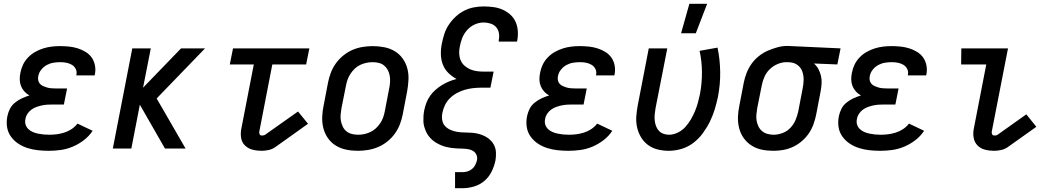

<svg xmlns="http://www.w3.org/2000/svg" viewBox="-20 -786 5540 1016"><path d="M239 12Q210 12 181.5 9Q153 6 126 -2.5Q99 -11 76.5 -26Q54 -41 38 -63Q22 -85 17.5 -113Q13 -141 19 -171Q23 -191 32.5 -210Q42 -229 59.5 -243Q77 -257 96.5 -266Q116 -275 136 -281Q121 -289 109.5 -301.5Q98 -314 91.5 -330Q85 -346 84.5 -364Q84 -382 88 -401Q92 -423 102 -444Q112 -465 129 -482.5Q146 -500 166.5 -511.5Q187 -523 209.5 -530Q232 -537 254 -539.5Q276 -542 298 -542Q322 -542 346 -539.5Q370 -537 392 -530Q414 -523 433.5 -511Q453 -499 465.5 -481Q478 -463 482.5 -439.5Q487 -416 482 -392L481 -387H384V-389Q388 -406 381 -420.5Q374 -435 360.5 -443Q347 -451 331.5 -454Q316 -457 299 -457Q281 -457 262.5 -454Q244 -451 227.5 -442Q211 -433 198.5 -417.5Q186 -402 183 -385Q180 -373 182 -362Q184 -351 191 -343Q198 -335 208 -330.5Q218 -326 228.5 -323Q239 -320 250.5 -319Q262 -318 274 -318H335L318 -233H257Q243 -233 229 -232Q215 -231 201 -228Q187 -225 173 -220Q159 -215 146.5 -206Q134 -197 125.5 -184Q117 -171 115 -158Q111 -142 115 -128Q119 -114 129 -104Q139 -94 152.5 -88Q166 -82 180.5 -79Q195 -76 209.5 -74.5Q224 -73 240 -73Q260 -73 280 -75.5Q300 -78 320.5 -84.5Q341 -91 359 -103Q377 -115 390 -132L470 -94Q452 -66 424 -44.5Q396 -23 365 -10Q334 3 302 7.5Q270 12 239 12Z M853 0 720 -232 675 0H577L680 -530H778L737 -322L938 -530H1065L809 -265L962 0Z M1364 12Q1339 12 1316 6Q1293 0 1276.5 -16Q1260 -32 1256 -56Q1252 -80 1257 -105L1323 -445H1196L1213 -530H1617L1600 -445H1421L1352 -89Q1351 -82 1354 -75.5Q1357 -69 1364 -69Q1369 -69 1373.5 -69.5Q1378 -70 1383 -73L1557 -196L1610 -131L1436 -7Q1420 4 1401 8Q1382 12 1364 12Z M1874 12Q1842 12 1812.5 6Q1783 0 1758 -15Q1733 -30 1716 -54Q1699 -78 1691.5 -106.5Q1684 -135 1685 -166.5Q1686 -198 1693 -230L1716 -350Q1721 -376 1731 -402Q1741 -428 1757.5 -451Q1774 -474 1797 -492.5Q1820 -511 1845.5 -522Q1871 -533 1898.5 -537.5Q1926 -542 1952 -542Q1984 -542 2014 -536Q2044 -530 2069 -515Q2094 -500 2111 -476Q2128 -452 2135.5 -423.5Q2143 -395 2141.5 -363.5Q2140 -332 2134 -300L2111 -180Q2106 -154 2096 -128Q2086 -102 2069.5 -79Q2053 -56 2030 -37.5Q2007 -19 1981 -8Q1955 3 1927.5 7.5Q1900 12 1874 12ZM1876 -73Q1892 -73 1908 -76.5Q1924 -80 1940 -87.5Q1956 -95 1969 -107Q1982 -119 1992 -134Q2002 -149 2007.5 -164.5Q2013 -180 2016 -196L2039 -316Q2043 -334 2044 -351Q2045 -368 2042.5 -384Q2040 -400 2032.5 -414.5Q2025 -429 2013 -439Q2001 -449 1985 -453Q1969 -457 1951 -457Q1935 -457 1918.5 -453.5Q1902 -450 1886 -442.5Q1870 -435 1857.5 -423Q1845 -411 1835 -396Q1825 -381 1819.5 -365.5Q1814 -350 1811 -334L1787 -214Q1784 -196 1782.5 -179Q1781 -162 1784 -146Q1787 -130 1794 -115.5Q1801 -101 1813.5 -91Q1826 -81 1842 -77Q1858 -73 1876 -73Z M2388 210V125H2428Q2441 125 2454 121Q2467 117 2477.5 108.5Q2488 100 2494.5 87.5Q2501 75 2504 62Q2507 47 2501.5 34Q2496 21 2484.5 13.5Q2473 6 2458.5 3.5Q2444 1 2429 0.5Q2414 0 2399 -0.5Q2384 -1 2369.5 -3Q2355 -5 2341 -8.5Q2327 -12 2314 -17.5Q2301 -23 2289 -30Q2277 -37 2267 -46Q2257 -55 2248.5 -66Q2240 -77 2234.5 -89.5Q2229 -102 2225 -115.5Q2221 -129 2220.5 -143.5Q2220 -158 2221 -173Q2222 -188 2225 -203Q2229 -223 2236.5 -242.5Q2244 -262 2256 -279Q2268 -296 2284.5 -310.5Q2301 -325 2319 -336Q2337 -347 2356.5 -355Q2376 -363 2396 -368Q2372 -381 2353 -399.5Q2334 -418 2324 -443Q2314 -468 2313 -497Q2312 -526 2318 -555Q2323 -580 2331 -605.5Q2339 -631 2354.5 -654.5Q2370 -678 2391 -697.5Q2412 -717 2436.5 -729.5Q2461 -742 2487.5 -747Q2514 -752 2539 -752Q2565 -752 2591 -748.5Q2617 -745 2639.5 -735Q2662 -725 2680 -709Q2698 -693 2708 -671Q2718 -649 2720 -623Q2722 -597 2717 -571L2716 -566H2619V-569Q2623 -589 2620.5 -608Q2618 -627 2606.5 -641Q2595 -655 2576.5 -661Q2558 -667 2539 -667Q2516 -667 2493 -657Q2470 -647 2452.5 -627.5Q2435 -608 2426 -585Q2417 -562 2413 -539Q2409 -520 2410 -501Q2411 -482 2418 -466Q2425 -450 2438.5 -438Q2452 -426 2468.5 -419Q2485 -412 2503.5 -409.5Q2522 -407 2542 -407H2592L2575 -322H2525Q2504 -322 2482.5 -319.5Q2461 -317 2440 -311Q2419 -305 2398.5 -294Q2378 -283 2361.5 -267Q2345 -251 2335 -230.5Q2325 -210 2321 -189Q2317 -170 2320 -151Q2323 -132 2335 -119Q2347 -106 2364.5 -98.5Q2382 -91 2400.5 -88Q2419 -85 2438.5 -85Q2458 -85 2477.5 -83.5Q2497 -82 2515 -77Q2533 -72 2549 -63.5Q2565 -55 2577.5 -42Q2590 -29 2597 -12.5Q2604 4 2604.5 23.5Q2605 43 2602 62Q2596 92 2582 121Q2568 150 2543.5 171Q2519 192 2488 201Q2457 210 2427 210Z M2989 12Q2960 12 2931.5 9Q2903 6 2876 -2.5Q2849 -11 2826.5 -26Q2804 -41 2788 -63Q2772 -85 2767.5 -113Q2763 -141 2769 -171Q2773 -191 2782.5 -210Q2792 -229 2809.5 -243Q2827 -257 2846.5 -266Q2866 -275 2886 -281Q2871 -289 2859.5 -301.5Q2848 -314 2841.5 -330Q2835 -346 2834.5 -364Q2834 -382 2838 -401Q2842 -423 2852 -444Q2862 -465 2879 -482.5Q2896 -500 2916.5 -511.5Q2937 -523 2959.5 -530Q2982 -537 3004 -539.5Q3026 -542 3048 -542Q3072 -542 3096 -539.5Q3120 -537 3142 -530Q3164 -523 3183.5 -511Q3203 -499 3215.5 -481Q3228 -463 3232.5 -439.5Q3237 -416 3232 -392L3231 -387H3134V-389Q3138 -406 3131 -420.5Q3124 -435 3110.5 -443Q3097 -451 3081.5 -454Q3066 -457 3049 -457Q3031 -457 3012.5 -454Q2994 -451 2977.5 -442Q2961 -433 2948.5 -417.5Q2936 -402 2933 -385Q2930 -373 2932 -362Q2934 -351 2941 -343Q2948 -335 2958 -330.5Q2968 -326 2978.5 -323Q2989 -320 3000.5 -319Q3012 -318 3024 -318H3085L3068 -233H3007Q2993 -233 2979 -232Q2965 -231 2951 -228Q2937 -225 2923 -220Q2909 -215 2896.5 -206Q2884 -197 2875.5 -184Q2867 -171 2865 -158Q2861 -142 2865 -128Q2869 -114 2879 -104Q2889 -94 2902.5 -88Q2916 -82 2930.5 -79Q2945 -76 2959.5 -74.5Q2974 -73 2990 -73Q3010 -73 3030 -75.5Q3050 -78 3070.5 -84.5Q3091 -91 3109 -103Q3127 -115 3140 -132L3220 -94Q3202 -66 3174 -44.5Q3146 -23 3115 -10Q3084 3 3052 7.5Q3020 12 2989 12Z M3519 12Q3489 12 3460.5 5Q3432 -2 3409.5 -18.5Q3387 -35 3372.5 -59Q3358 -83 3351.5 -111Q3345 -139 3347 -169Q3349 -199 3355 -230L3413 -530H3511L3449 -214Q3446 -197 3444.5 -181Q3443 -165 3444.5 -149.5Q3446 -134 3451 -120Q3456 -106 3465.5 -95Q3475 -84 3489.5 -78.5Q3504 -73 3521 -73Q3543 -73 3566 -84Q3589 -95 3606 -113.5Q3623 -132 3635.5 -153.5Q3648 -175 3657.5 -197.5Q3667 -220 3673 -242.5Q3679 -265 3684 -288Q3695 -347 3694.5 -405Q3694 -463 3682 -517L3777 -534Q3790 -472 3791 -406Q3792 -340 3779 -273Q3772 -240 3762 -207Q3752 -174 3736.5 -142.5Q3721 -111 3699.5 -81.5Q3678 -52 3649 -30Q3620 -8 3586 2Q3552 12 3519 12ZM3584 -610 3628 -766H3722L3662 -610Z M4073 12Q4041 12 4011.5 6Q3982 0 3957.5 -15.5Q3933 -31 3916 -54.5Q3899 -78 3891.5 -107Q3884 -136 3885 -167Q3886 -198 3893 -230L3916 -350Q3921 -375 3931 -400.5Q3941 -426 3957 -448.5Q3973 -471 3995.5 -489Q4018 -507 4043.5 -518Q4069 -529 4095 -536Q4121 -543 4147 -543Q4152 -543 4157 -542.5Q4162 -542 4167 -542L4428 -530L4411 -445L4287 -450Q4302 -437 4311 -420Q4320 -403 4324.5 -383.5Q4329 -364 4327.5 -342.5Q4326 -321 4322 -300L4299 -180Q4294 -155 4285 -129.5Q4276 -104 4260.5 -81Q4245 -58 4223.5 -39.5Q4202 -21 4176.5 -9Q4151 3 4124.5 7.5Q4098 12 4073 12ZM4074 -73Q4097 -73 4121 -82Q4145 -91 4162.5 -109.5Q4180 -128 4189.5 -150.5Q4199 -173 4204 -196L4227 -316Q4232 -340 4232.5 -363Q4233 -386 4226 -406.5Q4219 -427 4202 -440.5Q4185 -454 4162 -456L4151 -457H4141Q4118 -457 4094.5 -447Q4071 -437 4053 -419.5Q4035 -402 4025 -379Q4015 -356 4011 -334L3987 -214Q3984 -197 3982.5 -179.5Q3981 -162 3984 -146Q3987 -130 3994 -116Q4001 -102 4013 -92Q4025 -82 4041 -77.5Q4057 -73 4074 -73Z M4639 12Q4610 12 4581.5 9Q4553 6 4526 -2.5Q4499 -11 4476.5 -26Q4454 -41 4438 -63Q4422 -85 4417.5 -113Q4413 -141 4419 -171Q4423 -191 4432.5 -210Q4442 -229 4459.5 -243Q4477 -257 4496.5 -266Q4516 -275 4536 -281Q4521 -289 4509.5 -301.5Q4498 -314 4491.5 -330Q4485 -346 4484.5 -364Q4484 -382 4488 -401Q4492 -423 4502 -444Q4512 -465 4529 -482.5Q4546 -500 4566.5 -511.5Q4587 -523 4609.5 -530Q4632 -537 4654 -539.5Q4676 -542 4698 -542Q4722 -542 4746 -539.5Q4770 -537 4792 -530Q4814 -523 4833.5 -511Q4853 -499 4865.5 -481Q4878 -463 4882.5 -439.5Q4887 -416 4882 -392L4881 -387H4784V-389Q4788 -406 4781 -420.5Q4774 -435 4760.5 -443Q4747 -451 4731.5 -454Q4716 -457 4699 -457Q4681 -457 4662.5 -454Q4644 -451 4627.5 -442Q4611 -433 4598.5 -417.5Q4586 -402 4583 -385Q4580 -373 4582 -362Q4584 -351 4591 -343Q4598 -335 4608 -330.5Q4618 -326 4628.5 -323Q4639 -320 4650.5 -319Q4662 -318 4674 -318H4735L4718 -233H4657Q4643 -233 4629 -232Q4615 -231 4601 -228Q4587 -225 4573 -220Q4559 -215 4546.5 -206Q4534 -197 4525.5 -184Q4517 -171 4515 -158Q4511 -142 4515 -128Q4519 -114 4529 -104Q4539 -94 4552.5 -88Q4566 -82 4580.5 -79Q4595 -76 4609.5 -74.5Q4624 -73 4640 -73Q4660 -73 4680 -75.5Q4700 -78 4720.5 -84.5Q4741 -91 4759 -103Q4777 -115 4790 -132L4870 -94Q4852 -66 4824 -44.5Q4796 -23 4765 -10Q4734 3 4702 7.5Q4670 12 4639 12Z M5240 12Q5215 12 5192 6Q5169 0 5153 -16Q5137 -32 5132.5 -56Q5128 -80 5133 -105L5199 -445H5066L5067 -530H5314L5228 -89Q5227 -82 5230 -75.5Q5233 -69 5241 -69Q5245 -69 5250 -69.5Q5255 -70 5259 -73L5411 -181L5464 -115L5312 -7Q5296 4 5277 8Q5258 12 5240 12Z"/></svg>

Font: Lode Dark Term
Style: Bold Italic
Weight: 700
Italic angle: -11°
Monospace: yes
Designer: Belleve Invis
Foundry: Belleve Invis
Version: Version 29.2.0